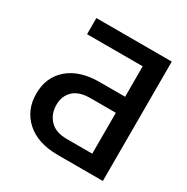

<svg xmlns="http://www.w3.org/2000/svg" viewBox="-163 -856 970 997"><g transform="rotate(30 322.0 -358.0)"><path d="M585.4 0H314.5Q195.3 0 127.2 -60.8Q59.1 -121.6 59.1 -220.7Q59.1 -318.8 127 -377.7Q194.8 -436.5 314.5 -436.5H466.8V-619.1H133.3V-715.8H585.4ZM466.8 -95.2V-340.3H314.5Q246.6 -340.3 212.6 -307.6Q178.7 -274.9 178.7 -222.2Q178.7 -167.5 212.9 -131.3Q247.1 -95.2 314.5 -95.2Z"/></g></svg>

Font: Interop Med
Style: Regular
Weight: 500
Designer: Rasmus Andersson, Google, Jang Haemin
Foundry: jhaemin
Version: Version 1.007